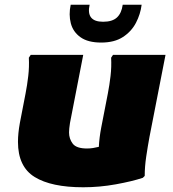

<svg xmlns="http://www.w3.org/2000/svg" viewBox="-20 -780 732 812"><path d="M56 -180Q56 -198 58 -218Q60 -238 64 -260L88 -384Q95 -420 99.5 -458.5Q104 -497 102 -536L110 -548H332L276 -260Q274 -248 273 -237.5Q272 -227 272 -220Q272 -193 287.5 -172.5Q303 -152 348 -152Q361 -152 373.5 -154Q386 -156 398 -159Q400 -198 408 -240L436 -384Q443 -420 447.5 -458.5Q452 -497 450 -536L458 -548H680L612 -200Q605 -162 598.5 -118.5Q592 -75 592 -36L584 -28Q539 -13 470 -0.5Q401 12 332 12Q197 12 126.5 -31.5Q56 -75 56 -180ZM408 -600Q352 -600 320.5 -622.5Q289 -645 279.5 -681.5Q270 -718 279 -760H359Q343 -688 416 -688Q455 -688 474.5 -706Q494 -724 499 -760H579Q574 -720 555 -683.5Q536 -647 500 -623.5Q464 -600 408 -600Z"/></svg>

Font: Kufam Black
Style: Italic
Weight: 900
Italic angle: -11°
Designer: Artur Schmal
Foundry: Original Type
Version: Version 1.301; ttfautohint (v1.8.3)